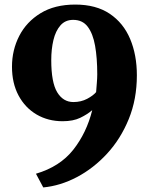

<svg xmlns="http://www.w3.org/2000/svg" viewBox="-20 -773 664 841"><path d="M309.5 -753Q400.5 -753 460.5 -712.8Q520.5 -672.5 550 -602.5Q579.5 -532.5 579.5 -443Q579.5 -338.5 544 -251.5Q508.5 -164.5 449 -100Q389.5 -35.5 316.8 2.8Q244 41 169.5 48L137.5 -12Q242.5 -43 301 -117.2Q359.5 -191.5 384 -290.5Q362.5 -272 331.5 -257Q300.5 -242 254.5 -242Q190.5 -242 140.2 -271.5Q90 -301 61.2 -354.8Q32.5 -408.5 32.5 -481Q32.5 -553.5 64.2 -615.5Q96 -677.5 157.8 -715.2Q219.5 -753 309.5 -753ZM301.5 -326Q335 -326 361.8 -340.2Q388.5 -354.5 401 -369.5Q402.5 -388.5 404.2 -410Q406 -431.5 406 -448Q406 -519 396.5 -572.5Q387 -626 364.2 -656Q341.5 -686 300.5 -686Q266 -686 244.8 -661.8Q223.5 -637.5 214 -597.5Q204.5 -557.5 204.5 -510Q204.5 -412 230.5 -369Q256.5 -326 301.5 -326Z"/></svg>

Font: Merriweather Black
Style: Regular
Weight: 900
Designer: Eben Sorkin
Foundry: Eben Sorkin
Version: Version 2.200;gftools[0.9.31]